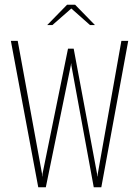

<svg xmlns="http://www.w3.org/2000/svg" viewBox="-20 -793 589 813"><path d="M142 0 26 -620H55L158 -57L159 -46H160V-57L268 -587H292L391 -57L392 -46H393L394 -57L494 -620H523L409 0H377L282 -517V-524H281L280 -517L174 0ZM180 -687 264 -773H298L382 -687H361L282 -757L202 -687Z"/></svg>

Font: Smooch Sans Thin ExtraLight
Style: Regular
Weight: 250
Version: Version 1.010